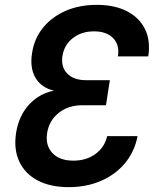

<svg xmlns="http://www.w3.org/2000/svg" viewBox="-20 -760 640 790"><path d="M263 10Q187 10 135 -17.5Q83 -45 59.5 -95Q36 -145 46 -212Q57 -283 99 -329Q141 -375 202 -387Q150 -399 126 -440Q102 -481 112 -542Q121 -602 157.5 -646.5Q194 -691 250.5 -715.5Q307 -740 378 -740Q452 -740 503 -713.5Q554 -687 577 -639.5Q600 -592 590 -528H465Q473 -574 446 -602.5Q419 -631 367 -631Q315 -631 279.5 -603Q244 -575 237 -530Q230 -485 256.5 -457.5Q283 -430 335 -430H432L416 -327H319Q261 -327 221.5 -295.5Q182 -264 174 -213Q166 -162 195.5 -130.5Q225 -99 282 -99Q336 -99 373.5 -127Q411 -155 421 -200H546Q534 -137 495 -89.5Q456 -42 396 -16Q336 10 263 10Z"/></svg>

Font: JetBrains Mono NL
Style: Bold Italic
Weight: 700
Italic angle: -9°
Designer: Philipp Nurullin, Konstantin Bulenkov
Foundry: JetBrains
Version: Version 2.304; ttfautohint (v1.8.4.7-5d5b)